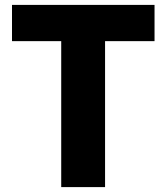

<svg xmlns="http://www.w3.org/2000/svg" viewBox="-20 -764 680 784"><path d="M230 -596H29V-744H611V-596H409V0H230Z"/></svg>

Font: KaiGen Gothic SC Heavy
Style: Bold
Weight: 900
Designer: Ryoko NISHIZUKA Ë•øÂ°öÊ∂ºÂ≠ê (kana & ideographs); Paul D. Hunt (Latin, Greek & Cyrillic); Wenlong ZHANG Âº†ÊñáÈæô (bopom
Version: Version 1.001 October 10, 2014